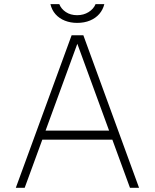

<svg xmlns="http://www.w3.org/2000/svg" viewBox="-20 -890 734 910"><path d="M55 0 319.5 -723H375L639 0H596L512.5 -228H180.5L97 0ZM196 -271H497L346.5 -682.5ZM474.5 -870.5Q468 -844 450.8 -824Q433.5 -804 406.8 -792.8Q380 -781.5 345.5 -781.5Q314 -781.5 287.5 -792Q261 -802.5 243.2 -822.5Q225.5 -842.5 219 -870.5H261Q270 -847.5 292.2 -832.8Q314.5 -818 345.5 -818Q376.5 -818 400 -832.8Q423.5 -847.5 433 -870.5Z"/></svg>

Font: Public Sans Thin
Style: Regular
Weight: 100
Designer: The Public Sans project authors (U.S. Web Design System). Libre Franklin designed by Pablo Impallari and Rodrigo Fuenzal
Version: Version 1.008